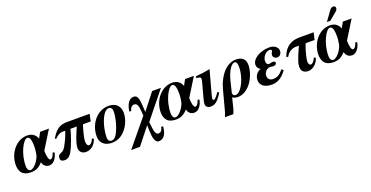

<svg xmlns="http://www.w3.org/2000/svg" viewBox="-34 -1506 4897 2537"><g transform="rotate(-20 2414.5 -237.5)"><path d="M574 -449H450L406 -368C390 -419 347 -462 271 -462C110 -462 -3 -303 -3 -145C-3 -85 19 -35 55 -12C82 5 116 13 155 13C223 13 268 -7 323 -68C330 -30 358 11 415 11C480 11 524 -60 536 -129L512 -136C497 -85 475 -59 454 -59C430 -59 416 -122 416 -194ZM312 -285C312 -257 308 -231 304 -209C303 -135 216 -17 161 -17C139 -17 116 -37 116 -88C116 -267 209 -433 261 -433C307 -433 312 -356 312 -285Z M1146 -449H823C710 -449 654 -389 600 -294H627C648 -325 695 -349 731 -349H766C750 -292 717 -219 680 -154C661 -121 643 -103 612 -92C579 -80 570 -59 570 -36C570 -2 587 15 631 15C675 15 706 -13 730 -55C777 -139 823 -277 840 -349H929C891 -263 840 -147 840 -74C840 -32 873 9 929 9C1017 9 1064 -54 1086 -120L1063 -132C1040 -74 1014 -61 998 -61C974 -61 964 -97 964 -122C964 -185 1000 -302 1017 -349H1125Z M1414 -462C1346 -462 1282 -435 1231 -385C1171 -326 1131 -235 1131 -135C1131 -37 1201 13 1295 13C1362 13 1421 -13 1470 -62C1531 -123 1575 -217 1575 -311C1575 -403 1515 -462 1418 -462ZM1456 -372C1456 -285 1419 -145 1370 -65C1349 -31 1325 -16 1299 -16C1269 -16 1250 -36 1250 -80C1250 -182 1289 -335 1349 -402C1368 -423 1388 -433 1409 -433C1438 -433 1456 -410 1456 -372Z M2149 -449H2025L1846 -220L1841 -305C1835 -409 1823 -462 1769 -462C1684 -462 1657 -358 1649 -296H1676C1685 -347 1716 -364 1737 -364C1770 -364 1792 -347 1799 -262L1805 -184L1498 189H1622L1809 -47L1812 43C1815 124 1828 205 1885 205C1950 205 1994 148 2002 37H1975C1964 97 1935 107 1911 107C1891 107 1867 83 1859 11L1849 -77Z M2612 -449H2488L2444 -368C2428 -419 2385 -462 2309 -462C2148 -462 2035 -303 2035 -145C2035 -85 2057 -35 2093 -12C2120 5 2154 13 2193 13C2261 13 2306 -7 2361 -68C2368 -30 2396 11 2453 11C2518 11 2562 -60 2574 -129L2550 -136C2535 -85 2513 -59 2492 -59C2468 -59 2454 -122 2454 -194ZM2350 -285C2350 -257 2346 -231 2342 -209C2341 -135 2254 -17 2199 -17C2177 -17 2154 -37 2154 -88C2154 -267 2247 -433 2299 -433C2345 -433 2350 -356 2350 -285Z M2830 -142 2816 -122C2789 -84 2767 -61 2752 -61C2744 -61 2737 -65 2737 -77C2737 -86 2741 -111 2746 -128L2837 -462C2783 -450 2712 -440 2634 -434V-407H2648C2678 -407 2694 -397 2694 -378C2694 -370 2692 -357 2686 -333L2631 -130C2621 -94 2616 -68 2616 -54C2616 -11 2643 9 2684 9C2744 9 2786 -20 2852 -128Z M2840 122C2833 149 2820 189 2811 205H2929C2937 189 2950 152 2956 129L2990 -9C3006 3 3035 13 3065 13C3130 13 3181 -19 3223 -60C3289 -124 3339 -245 3339 -337C3339 -447 3261 -462 3202 -462C3146 -462 3086 -433 3043 -391C2979 -328 2934 -233 2914 -157ZM3043 -219C3059 -284 3083 -342 3109 -381C3130 -413 3156 -433 3177 -433C3198 -433 3214 -413 3214 -351C3214 -275 3185 -169 3140 -98C3113 -55 3080 -22 3045 -22C3019 -22 3006 -38 3006 -66Z M3470 -234C3420 -212 3382 -171 3382 -107C3382 -47 3424 13 3547 13C3650 13 3717 -62 3754 -116L3726 -134C3678 -67 3627 -51 3583 -51C3534 -51 3510 -84 3510 -120C3510 -165 3546 -215 3602 -215C3617 -215 3625 -209 3635 -209C3670 -209 3688 -220 3688 -243C3688 -261 3670 -266 3653 -266C3627 -266 3616 -257 3605 -257C3572 -257 3562 -276 3562 -309C3562 -375 3622 -429 3666 -429C3678 -429 3696 -422 3696 -412C3696 -390 3675 -383 3675 -354C3675 -324 3699 -301 3733 -301C3770 -301 3795 -332 3795 -372C3795 -428 3737 -462 3677 -462C3546 -462 3426 -391 3426 -306C3426 -278 3438 -253 3470 -235Z M4296 -449H4096C3930 -449 3865 -336 3845 -261H3872C3899 -321 3963 -349 4006 -349H4052C3966 -161 3961 -121 3961 -79C3961 -31 3989 9 4057 9C4127 9 4191 -55 4208 -123L4184 -134C4159 -75 4133 -61 4117 -61C4094 -61 4085 -86 4085 -114C4085 -132 4096 -220 4147 -349H4273Z M4507 -516H4555L4636 -583C4671 -612 4686 -624 4686 -651C4686 -667 4672 -680 4659 -680C4639 -680 4622 -676 4605 -652ZM4830 -449H4706L4662 -368C4646 -419 4603 -462 4527 -462C4366 -462 4253 -303 4253 -145C4253 -85 4275 -35 4311 -12C4338 5 4372 13 4411 13C4479 13 4524 -7 4579 -68C4586 -30 4614 11 4671 11C4736 11 4780 -60 4792 -129L4768 -136C4753 -85 4731 -59 4710 -59C4686 -59 4672 -122 4672 -194ZM4568 -285C4568 -257 4564 -231 4560 -209C4559 -135 4472 -17 4417 -17C4395 -17 4372 -37 4372 -88C4372 -267 4465 -433 4517 -433C4563 -433 4568 -356 4568 -285Z"/></g></svg>

Font: STIXGeneral
Style: Bold Italic
Weight: 700
Italic angle: -16.33°
Designer: MicroPress Inc., with final additions and corrections provided by Coen Hoffman, Elsevier (retired)
Version: Version 1.1.0